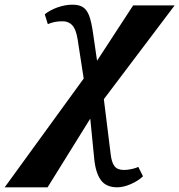

<svg xmlns="http://www.w3.org/2000/svg" viewBox="-139 -559 765 819"><path d="M218 -224 192 -392Q185 -436 167.5 -453Q150 -470 122 -468Q93 -468 65 -456L52 -498Q74 -516 106.5 -527.5Q139 -539 170 -539Q199 -539 215.5 -528Q232 -517 241.5 -491.5Q251 -466 258 -417L275 -300L429 -536H606L304 -136L333 98Q337 134 349.5 150Q362 166 390 166Q405 166 423 162Q441 158 451 153L471 193Q450 213 418.5 226.5Q387 240 361 240Q314 240 291.5 209.5Q269 179 263 119L246 -53L64 240H-119Z"/></svg>

Font: Noto Serif NarrowBlack
Style: Italic
Weight: 900
Width: 4
Italic angle: -12°
Designer: Monotype Design Team
Foundry: Monotype Imaging Inc.
Version: Version 1.001